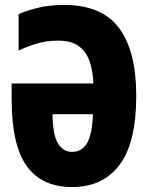

<svg xmlns="http://www.w3.org/2000/svg" viewBox="-20 -745 603 775"><path d="M271 10Q149 10 88 -74.5Q27 -159 27 -346V-408H357Q355 -459 341.5 -498Q328 -537 297.5 -559Q267 -581 215 -581Q167 -581 126.5 -568.5Q86 -556 55 -541V-688Q82 -700 129 -712.5Q176 -725 239 -725Q391 -725 460.5 -632Q530 -539 530 -358Q530 -169 462.5 -79.5Q395 10 271 10ZM271 -132Q309 -132 330.5 -166Q352 -200 355 -284H192Q193 -200 214 -166Q235 -132 271 -132Z"/></svg>

Font: Noto Sans Mono SemiCondensed Black
Style: Regular
Weight: 900
Width: 4
Designer: Monotype Design Team
Foundry: Monotype Imaging Inc.
Version: Version 2.014; ttfautohint (v1.8.4.7-5d5b)